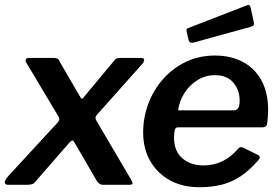

<svg xmlns="http://www.w3.org/2000/svg" viewBox="-37 -772 1169 802"><path d="M508 -26Q518 -10 516.5 -5Q515 0 501 0H395Q385 0 378 -5Q371 -10 367 -17L274 -177Q268 -187 263.5 -185Q259 -183 250 -173L108 -10Q103 -4 94 -2Q85 0 74 0H-2Q-16 0 -17 -9.5Q-18 -19 -1 -38L200 -256Q208 -264 210 -270Q212 -276 208 -284L73 -510Q68 -517 70.5 -523.5Q73 -530 84 -530H187Q199 -530 205 -525.5Q211 -521 213 -513L300 -364Q303 -358 307.5 -360.5Q312 -363 317 -371L441 -520Q447 -527 452.5 -528.5Q458 -530 470 -530H552Q565 -530 565 -522Q565 -514 559 -507L372 -297Q364 -289 362.5 -283Q361 -277 365 -269L508 -26Z M796 10Q725 10 672.5 -19Q620 -48 590.5 -99.5Q561 -151 561 -219Q561 -281 582.5 -338.5Q604 -396 644 -441.5Q684 -487 739 -513.5Q794 -540 861 -540Q928 -540 978 -513Q1028 -486 1055.5 -435.5Q1083 -385 1083 -312Q1083 -299 1082 -285Q1081 -271 1079 -256Q1078 -248 1073 -244Q1068 -240 1057 -240H706Q696 -240 693 -228.5Q690 -217 690 -196Q690 -141 724.5 -111Q759 -81 813 -81Q856 -81 892 -98.5Q928 -116 960 -153Q965 -158 970 -157.5Q975 -157 981 -154L1038 -126Q1055 -119 1043 -104Q1006 -61 968.5 -36Q931 -11 889 -0.5Q847 10 796 10ZM940 -311Q950 -311 957 -319Q964 -327 964 -352Q964 -396 937.5 -427Q911 -458 861 -458Q821 -458 788 -437.5Q755 -417 733.5 -383.5Q712 -350 707 -311ZM1010 -740 1023 -680Q1025 -672 1023 -667.5Q1021 -663 1010 -660L771 -594Q761 -592 756 -596Q751 -600 750 -608L743 -638Q740 -652 747 -654L995 -750Q1000 -753 1004 -750.5Q1008 -748 1010 -740Z"/></svg>

Font: Libre Franklin SemiBold
Style: Italic
Weight: 600
Italic angle: -8°
Designer: Pablo Impallari, Rodrigo Fuenzalida, Nhung Nguyen
Foundry: Impallari Type
Version: Version 3.000